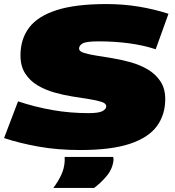

<svg xmlns="http://www.w3.org/2000/svg" viewBox="-47 -730 865 947"><path d="M784 -662 721 -487Q660 -507 589 -516.5Q518 -526 440 -526Q379 -526 361 -516Q343 -506 343 -490Q343 -477 366 -469.5Q389 -462 426.5 -456Q464 -450 509.5 -442.5Q555 -435 600.5 -422Q646 -409 683.5 -386.5Q721 -364 744.5 -328.5Q768 -293 768 -241Q768 -164 726.5 -107.5Q685 -51 593 -20.5Q501 10 348 10Q237 10 142.5 -7Q48 -24 -27 -49L42 -230Q127 -202 212.5 -187Q298 -172 390 -172Q440 -172 458.5 -182Q477 -192 477 -206Q477 -220 454 -227.5Q431 -235 393.5 -241Q356 -247 311 -254Q266 -261 220.5 -274Q175 -287 137.5 -309.5Q100 -332 77 -368Q54 -404 54 -457Q54 -537 96.5 -593.5Q139 -650 232 -680Q325 -710 478 -710Q560 -710 636.5 -697.5Q713 -685 784 -662ZM272 44H511Q513 51 513 58Q509 102 480 137Q451 172 417 197H216Q238 168 254 135Q270 102 272 65Q272 60 272 54.5Q272 49 272 44Z"/></svg>

Font: Georama Expanded Black
Style: Italic
Weight: 900
Width: 7
Italic angle: -9°
Designer: Jean-Baptiste Levee
Foundry: Production Type
Version: Version 1.000